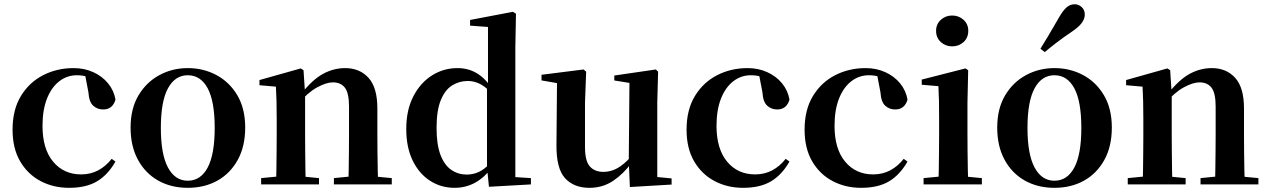

<svg xmlns="http://www.w3.org/2000/svg" viewBox="-20 -875 6020 911"><path d="M308.1 16.2Q233.1 16.2 172.2 -16Q111.3 -48.3 75.4 -109.8Q39.6 -171.4 39.6 -259.7Q39.6 -354.7 79.5 -419.9Q119.4 -485 185.1 -518.5Q250.9 -551.9 329 -551.9Q380.5 -551.9 422.8 -532.5Q465.2 -513.2 492.8 -479.5Q520.4 -445.8 528 -402.4Q514.4 -355.6 469.4 -355.6Q441.9 -355.6 422.1 -373.6Q402.4 -391.6 399.6 -436.8L381.8 -530.1L449.7 -486.3Q420.8 -503.2 396.1 -510.6Q371.4 -518 344.6 -518Q298.2 -518 261.2 -489.4Q224.1 -460.7 202.9 -407.1Q181.7 -353.5 181.7 -277.6Q181.7 -168.4 232 -108Q282.4 -47.5 365.2 -47.5Q409.5 -47.5 445.8 -66.7Q482.2 -85.9 509.9 -121.4L527.8 -108.4Q492.1 -45.4 440.3 -14.6Q388.5 16.2 308.1 16.2Z M871 16.2Q791.7 16.2 730.5 -18.3Q669.3 -52.8 634.5 -117Q599.6 -181.2 599.6 -269.8Q599.6 -359.1 636.8 -422Q674 -484.9 735.9 -518.4Q797.8 -551.9 871 -551.9Q945.1 -551.9 1007.1 -518.8Q1069 -485.6 1106.2 -422.7Q1143.4 -359.8 1143.4 -269.8Q1143.4 -180.5 1108 -116.3Q1072.6 -52 1011.4 -17.9Q950.2 16.2 871 16.2ZM871 -17.5Q932 -17.5 965.4 -80.1Q998.7 -142.6 998.7 -268.1Q998.7 -394.2 965.4 -456.1Q932 -518 871 -518Q810.7 -518 777 -456.1Q743.2 -394.2 743.2 -268.1Q743.2 -142.6 777 -80.1Q810.7 -17.5 871 -17.5Z M1219 0V-29.9L1324.6 -40.2H1387.7L1493.6 -29.9V0ZM1289.2 0Q1290.9 -25.5 1291.4 -67.4Q1291.9 -109.4 1292.4 -154.8Q1292.9 -200.3 1292.9 -234.8V-310.2Q1292.9 -360 1292 -393.7Q1291.2 -427.5 1289.2 -463.8L1211.1 -470.7V-495.2L1407.2 -550.4L1420.2 -541.7L1427.6 -428V-425.6V-234.8Q1427.6 -200.3 1428.1 -154.8Q1428.6 -109.4 1429.1 -67.4Q1429.6 -25.5 1430.6 0ZM1564.3 0V-29.9L1668.2 -40.2H1730.8L1838.9 -29.9V0ZM1633 0Q1634 -25.5 1634.5 -66.9Q1635 -108.4 1635.5 -153.8Q1636 -199.3 1636 -234.8V-369.8Q1636 -433.2 1616.6 -458.7Q1597.2 -484.2 1559.2 -484.2Q1528.6 -484.2 1484.8 -460.5Q1441.1 -436.8 1395.5 -383.3L1390.6 -425.7H1405.9Q1462.1 -497.3 1512.7 -524.6Q1563.3 -551.9 1617.5 -551.9Q1686.6 -551.9 1728.5 -505.8Q1770.5 -459.6 1770.5 -360.5V-234.8Q1770.5 -199.3 1771 -153.8Q1771.5 -108.4 1772.3 -66.9Q1773.2 -25.5 1774.2 0Z M2136.5 16.2Q2072 16.2 2019.9 -17.7Q1967.7 -51.5 1937.6 -114.2Q1907.6 -176.8 1907.6 -263.1Q1907.6 -352.4 1940.9 -417.2Q1974.2 -482 2029.4 -517Q2084.7 -551.9 2150.5 -551.9Q2200.9 -551.9 2241.4 -528.1Q2281.8 -504.4 2315.8 -453.6H2325.1L2308.3 -436.8Q2280.9 -465.9 2254.3 -478.3Q2227.7 -490.8 2199.9 -490.8Q2159.2 -490.8 2125.5 -469.9Q2091.9 -449.1 2071.6 -400.1Q2051.4 -351.2 2051.4 -267.7Q2051.4 -188.6 2070.1 -139.8Q2088.9 -91.1 2121.4 -68.9Q2153.9 -46.7 2194.3 -46.7Q2225.5 -46.7 2252.5 -59.4Q2279.5 -72.1 2305.8 -100.9L2324.6 -80.8H2314.1Q2280.8 -34.5 2236 -9.1Q2191.1 16.2 2136.5 16.2ZM2300 11.2 2290.7 -81.1V-83.3V-457.2L2295.4 -468.4V-747.1L2210.4 -753.3V-780.3L2413.9 -819L2428.2 -810L2425.2 -652.7V-34.7L2499.1 -29.9V0Z M2776.7 16.2Q2703.1 16.2 2661.2 -29.3Q2619.3 -74.7 2620.3 -187.9L2623 -497.7L2653 -475.4L2549.4 -493.5V-520.2L2749 -545.4L2761.2 -534.8L2755.7 -388.7V-177.8Q2755.7 -111 2778.7 -85.3Q2801.7 -59.5 2842.8 -59.5Q2885.7 -59.5 2923.5 -85.8Q2961.3 -112.1 2990.6 -153.8L3024.2 -103H2977Q2939.4 -51 2889.8 -17.4Q2840.2 16.2 2776.7 16.2ZM2968.6 12.4 2963.4 -109.4V-111.9L2966.6 -481.6L2894.7 -493.2V-516.6L3091.9 -545.4L3102.6 -534.8L3098.6 -388.7V-35L3166.6 -28.5V0.7Z M3506.1 16.2Q3431.1 16.2 3370.2 -16Q3309.3 -48.3 3273.4 -109.8Q3237.6 -171.4 3237.6 -259.7Q3237.6 -354.7 3277.5 -419.9Q3317.4 -485 3383.1 -518.5Q3448.9 -551.9 3527 -551.9Q3578.5 -551.9 3620.8 -532.5Q3663.2 -513.2 3690.8 -479.5Q3718.4 -445.8 3726 -402.4Q3712.4 -355.6 3667.4 -355.6Q3639.9 -355.6 3620.1 -373.6Q3600.4 -391.6 3597.6 -436.8L3579.8 -530.1L3647.7 -486.3Q3618.8 -503.2 3594.1 -510.6Q3569.4 -518 3542.6 -518Q3496.2 -518 3459.2 -489.4Q3422.1 -460.7 3400.9 -407.1Q3379.7 -353.5 3379.7 -277.6Q3379.7 -168.4 3430 -108Q3480.4 -47.5 3563.2 -47.5Q3607.5 -47.5 3643.8 -66.7Q3680.2 -85.9 3707.9 -121.4L3725.8 -108.4Q3690.1 -45.4 3638.3 -14.6Q3586.5 16.2 3506.1 16.2Z M4066.1 16.2Q3991.1 16.2 3930.2 -16Q3869.3 -48.3 3833.4 -109.8Q3797.6 -171.4 3797.6 -259.7Q3797.6 -354.7 3837.5 -419.9Q3877.4 -485 3943.1 -518.5Q4008.9 -551.9 4087 -551.9Q4138.5 -551.9 4180.8 -532.5Q4223.2 -513.2 4250.8 -479.5Q4278.4 -445.8 4286 -402.4Q4272.4 -355.6 4227.4 -355.6Q4199.9 -355.6 4180.1 -373.6Q4160.4 -391.6 4157.6 -436.8L4139.8 -530.1L4207.7 -486.3Q4178.8 -503.2 4154.1 -510.6Q4129.4 -518 4102.6 -518Q4056.2 -518 4019.2 -489.4Q3982.1 -460.7 3960.9 -407.1Q3939.7 -353.5 3939.7 -277.6Q3939.7 -168.4 3990 -108Q4040.4 -47.5 4123.2 -47.5Q4167.5 -47.5 4203.8 -66.7Q4240.2 -85.9 4267.9 -121.4L4285.8 -108.4Q4250.1 -45.4 4198.3 -14.6Q4146.5 16.2 4066.1 16.2Z M4362.2 0V-29.9L4468.8 -40.2H4530.8L4638.8 -29.9V0ZM4432.6 0Q4433.6 -25.5 4434.3 -67.4Q4434.9 -109.4 4435.4 -154.8Q4435.9 -200.3 4435.9 -234.8V-308Q4435.9 -358.3 4435.3 -394.3Q4434.6 -430.4 4432.6 -466.2L4353.5 -472.9V-497.4L4561.1 -550.4L4573.8 -541.7L4570.4 -387.9V-234.8Q4570.4 -200.3 4570.9 -154.8Q4571.4 -109.4 4572.2 -67.4Q4573.1 -25.5 4574.1 0ZM4497.8 -655Q4466.6 -655 4444 -675.4Q4421.5 -695.9 4421.5 -728.8Q4421.5 -760.3 4444 -780.9Q4466.6 -801.4 4497.8 -801.4Q4529.5 -801.4 4551.9 -780.9Q4574.3 -760.3 4574.3 -728.8Q4574.3 -695.9 4551.9 -675.4Q4529.5 -655 4497.8 -655Z M4983 16.2Q4903.7 16.2 4842.5 -18.3Q4781.3 -52.8 4746.5 -117Q4711.6 -181.2 4711.6 -269.8Q4711.6 -359.1 4748.8 -422Q4786 -484.9 4847.9 -518.4Q4909.8 -551.9 4983 -551.9Q5057.1 -551.9 5119.1 -518.8Q5181 -485.6 5218.2 -422.7Q5255.4 -359.8 5255.4 -269.8Q5255.4 -180.5 5220 -116.3Q5184.6 -52 5123.4 -17.9Q5062.2 16.2 4983 16.2ZM4983 -17.5Q5044 -17.5 5077.4 -80.1Q5110.7 -142.6 5110.7 -268.1Q5110.7 -394.2 5077.4 -456.1Q5044 -518 4983 -518Q4922.7 -518 4889 -456.1Q4855.2 -394.2 4855.2 -268.1Q4855.2 -142.6 4889 -80.1Q4922.7 -17.5 4983 -17.5ZM4916.6 -643.7Q4936 -675.4 4956.7 -709.7Q4977.3 -743.9 5006.2 -794.7Q5024.5 -826.1 5041.2 -840.5Q5057.9 -854.8 5079.4 -854.8Q5097 -854.8 5112.1 -841.6Q5127.1 -828.4 5127.1 -805.7Q5127.1 -786.2 5112.9 -766.5Q5098.7 -746.8 5067.1 -725.6Q5022.3 -695.3 4992.6 -672.4Q4962.9 -649.6 4937.2 -627.8Z M5331 0V-29.9L5436.6 -40.2H5499.7L5605.6 -29.9V0ZM5401.2 0Q5402.9 -25.5 5403.4 -67.4Q5403.9 -109.4 5404.4 -154.8Q5404.9 -200.3 5404.9 -234.8V-310.2Q5404.9 -360 5404 -393.7Q5403.2 -427.5 5401.2 -463.8L5323.1 -470.7V-495.2L5519.2 -550.4L5532.2 -541.7L5539.6 -428V-425.6V-234.8Q5539.6 -200.3 5540.1 -154.8Q5540.6 -109.4 5541.1 -67.4Q5541.6 -25.5 5542.6 0ZM5676.3 0V-29.9L5780.2 -40.2H5842.8L5950.9 -29.9V0ZM5745 0Q5746 -25.5 5746.5 -66.9Q5747 -108.4 5747.5 -153.8Q5748 -199.3 5748 -234.8V-369.8Q5748 -433.2 5728.6 -458.7Q5709.2 -484.2 5671.2 -484.2Q5640.6 -484.2 5596.8 -460.5Q5553.1 -436.8 5507.5 -383.3L5502.6 -425.7H5517.9Q5574.1 -497.3 5624.7 -524.6Q5675.3 -551.9 5729.5 -551.9Q5798.6 -551.9 5840.5 -505.8Q5882.5 -459.6 5882.5 -360.5V-234.8Q5882.5 -199.3 5883 -153.8Q5883.5 -108.4 5884.3 -66.9Q5885.2 -25.5 5886.2 0Z"/></svg>

Font: Noto Serif HK
Style: Regular
Weight: 200
Designer: Ryoko NISHIZUKA 西塚涼子 (kana & ideographs); Frank Grießhammer (Latin, Greek & Cyrillic); Wenlong ZHANG 张文龙 (bopomofo); San
Foundry: Adobe
Version: Version 2.001;hotconv 1.1.0;makeotfexe 2.6.0